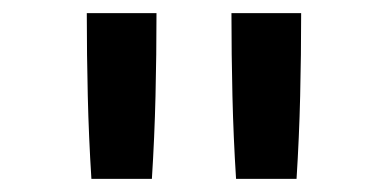

<svg xmlns="http://www.w3.org/2000/svg" viewBox="-20 -723 590 292"><path d="M119 -451Q115 -514 113.5 -577Q112 -640 112 -703H218Q218 -640 216.5 -577Q215 -514 211 -451ZM339 -451Q335 -514 333.5 -577Q332 -640 332 -703H438Q438 -640 436.5 -577Q435 -514 431 -451Z"/></svg>

Font: Lode Dark
Style: Bold
Weight: 700
Monospace: yes
Designer: Belleve Invis
Foundry: Belleve Invis
Version: Version 29.2.0; ttfautohint (v1.8.3)